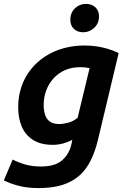

<svg xmlns="http://www.w3.org/2000/svg" viewBox="-46 -769 648 977"><path d="M150 188Q93.8 188 50.5 176.9Q7.2 165.8 -26.5 148.8L18.5 43Q47.5 57.8 82.2 68Q117 78.2 163.8 78.2Q234 78.2 270.2 46.6Q306.5 15 317.8 -37L322 -57.5Q299.8 -45.5 274.6 -38.8Q249.5 -32 222.5 -32Q161.5 -32 122.2 -56.9Q83 -81.8 64.8 -125Q46.5 -168.2 46.5 -222.5Q46.5 -280 63.5 -328.9Q80.5 -377.8 111.4 -416.4Q142.2 -455 184.4 -482.2Q226.5 -509.5 277.4 -523.5Q328.2 -537.5 384.5 -537.5Q414.8 -537.5 444.2 -533.2Q473.8 -529 502.2 -520.6Q530.8 -512.2 557.8 -499.2L452.8 -59Q438.8 0.2 416.1 46.4Q393.5 92.5 358.4 124Q323.2 155.5 272.1 171.8Q221 188 150 188ZM255.8 -137.8Q274.2 -137.8 300.6 -144.5Q327 -151.2 349 -169.8L409.8 -422.2Q398.8 -424.8 387.1 -426Q375.5 -427.2 363.2 -427.2Q319.2 -427.2 284.4 -411.9Q249.5 -396.5 225.4 -369.2Q201.2 -342 188.8 -307.6Q176.2 -273.2 176.2 -234.2Q176.2 -208.2 183 -186Q189.8 -163.8 207 -150.8Q224.2 -137.8 255.8 -137.8ZM378 -604.8Q348.2 -604.8 330.1 -621.9Q312 -639 312 -667.8Q312 -705 335.8 -727.1Q359.5 -749.2 391.2 -749.2Q420.2 -749.2 439 -732.2Q457.8 -715.2 457.8 -685.5Q457.8 -649.8 433.2 -627.2Q408.8 -604.8 378 -604.8Z"/></svg>

Font: Ubuntu Sans
Style: Italic
Weight: 400
Italic angle: -13.5°
Designer: Dalton Maag Ltd
Foundry: Dalton Maag Ltd
Version: Version 1.006